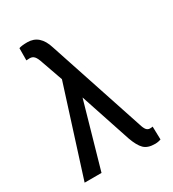

<svg xmlns="http://www.w3.org/2000/svg" viewBox="-182 -840 851 947"><g transform="rotate(-30 243.0 -366.0)"><path d="M124.5 -741.2Q195.3 -741.2 221.2 -655.8L400.4 -114.3Q407.7 -89.4 415.8 -79.8Q423.8 -70.3 435.5 -70.3Q447.3 -70.3 451.7 -71.8L453.6 2.4Q437.5 8.3 419.9 8.3Q378.4 8.3 357.7 -12.2Q336.9 -32.7 319.8 -80.6L224.1 -369.1L119.1 0H22.9L181.2 -498L139.2 -617.2Q130.4 -645 120.6 -656Q110.8 -667 95.2 -667L75.7 -666L76.2 -735.4Q91.3 -741.2 124.5 -741.2Z"/></g></svg>

Font: RobotoCondensed-Regular
Style: Regular
Weight: 400
Designer: Google
Version: Version 2.001201; 2014